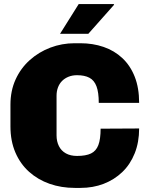

<svg xmlns="http://www.w3.org/2000/svg" viewBox="-20 -907 723 937"><path d="M345 10Q279 10 222 -10Q165 -30 122 -68.5Q79 -107 55 -163Q31 -219 31 -290V-396Q31 -464 56 -519Q81 -574 125 -613.5Q169 -653 225.5 -674.5Q282 -696 344 -696H372Q433 -696 485.5 -678Q538 -660 577 -623.5Q616 -587 637.5 -532.5Q659 -478 659 -405H462Q462 -456 451 -485.5Q440 -515 416.5 -527.5Q393 -540 356 -540Q333 -540 314.5 -532.5Q296 -525 283 -512Q270 -499 263 -480.5Q256 -462 256 -440V-246Q256 -217 267.5 -194Q279 -171 301.5 -158.5Q324 -146 356 -146Q399 -146 424 -158Q449 -170 460 -199Q471 -228 471 -279L659 -280Q659 -213 637.5 -159Q616 -105 577 -67.5Q538 -30 486 -10Q434 10 373 10ZM273 -742 364 -887H535L537 -884L411 -742Z"/></svg>

Font: Chivo Medium Black
Style: Regular
Weight: 900
Version: Version 2.002